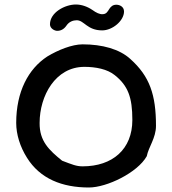

<svg xmlns="http://www.w3.org/2000/svg" viewBox="-20 -833 765 853"><path d="M202 -725C202 -706 223 -696 234 -696C250 -696 264 -703 275 -719C287 -737 305 -743 321 -743C354 -743 367 -698 434 -698C480 -698 531 -741 531 -782C531 -803 512 -812 497 -812C481 -812 473 -804 466 -794C459 -783 453 -770 436 -770C423 -769 408 -776 390 -789C368 -804 342 -813 317 -813C269 -813 202 -778 202 -725ZM347 -636C434 -636 511 -615 559 -571C645 -494 673 -412 673 -274C673 -220 640 -180 632 -139C591 -66 455 0 375 0C256 0 158 -39 100 -132C69 -181 52 -236 52 -287C52 -426 106 -527 190 -582C238 -611 300 -636 347 -636ZM156 -287C155 -206 198 -166 256 -119C301 -102 319 -94 347 -94C480 -94 568 -170 568 -300C568 -400 549 -452 490 -499C457 -526 405 -536 355 -536C226 -536 156 -407 156 -287Z"/></svg>

Font: Itim
Style: Regular
Weight: 400
Designer: CadsonDemak Team
Foundry: Pablo Impallari
Version: Version 1.002;PS 001.002;hotconv 1.0.88;makeotf.lib2.5.64775